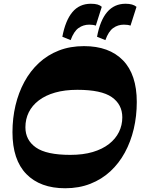

<svg xmlns="http://www.w3.org/2000/svg" viewBox="-20 -990 762 1024"><path d="M327.7 14Q194.5 14 120.5 -61.8Q46.5 -137.5 46.5 -284.8Q46.5 -359.2 62.6 -427.6Q78.8 -496 110.1 -553.7Q141.5 -611.5 187.7 -654.4Q234 -697.2 294.1 -720.6Q354.2 -744 428 -744Q562 -744 635.7 -668.4Q709.5 -592.7 709.5 -446Q709.5 -371 693.4 -302.5Q677.2 -234 645.9 -176.4Q614.5 -118.8 568.6 -76.3Q522.8 -33.8 462.1 -9.9Q401.5 14 327.7 14ZM355 -164Q423 -164 474.5 -179.2Q526 -194.5 561.3 -222Q596.5 -249.5 614.4 -285.9Q632.3 -322.3 632.3 -364.5Q632 -433 576.3 -472Q520.5 -511 392.5 -511Q325.8 -511 274 -496.3Q222.2 -481.5 186.9 -454.5Q151.5 -427.5 133.5 -391.1Q115.5 -354.8 115.5 -311.2Q115.5 -242.7 171.6 -203.4Q227.7 -164 355 -164ZM356.7 -776 312.5 -794Q328.8 -880.7 366.1 -925.4Q403.5 -970 464.5 -970Q486.5 -970 500.4 -965.9Q514.3 -961.7 522.8 -953.7L491 -853.3Q477.3 -858.5 455.8 -858.5Q424.3 -858.5 399 -840.6Q373.8 -822.8 356.7 -776ZM542 -776 497.5 -794Q513.8 -881.5 551.6 -925.7Q589.5 -970 649.8 -970Q689 -970 708 -953.5L676 -853.3Q662.5 -858.5 640.5 -858.5Q609 -858.5 583.9 -840.6Q558.7 -822.8 542 -776Z"/></svg>

Font: Savate ExtraLight
Style: Italic
Weight: 200
Italic angle: -11°
Designer: Max Esnée
Foundry: Plomb Type
Version: Version 2.000